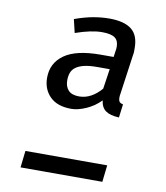

<svg xmlns="http://www.w3.org/2000/svg" viewBox="-84 -821 768 890"><g transform="rotate(10 300.0 -375.5)"><path d="M470 -418Q469 -412 468.5 -407.5Q468 -403 468 -399Q468 -384 473.5 -378Q479 -372 490 -370L482 -307Q440 -309 419 -324Q398 -339 394 -372Q365 -342 326.5 -325Q288 -308 257 -308Q191 -308 156.5 -342.5Q122 -377 122 -431Q122 -500 177.5 -539.5Q233 -579 348 -579H409L413 -607Q414 -613 414.5 -618Q415 -623 415 -628Q415 -657 397 -670Q379 -683 337 -683Q286 -683 212 -657L197 -720Q244 -737 283.5 -744Q323 -751 359 -751Q429 -751 463.5 -724Q498 -697 498 -637V-620Q498 -612 496 -603ZM73 0 82 -79H467L458 0ZM283 -371Q312 -371 338.5 -385.5Q365 -400 387 -426L401 -520H343Q305 -520 280.5 -514Q256 -508 241.5 -497Q227 -486 221.5 -470.5Q216 -455 216 -435Q216 -406 232 -388.5Q248 -371 283 -371Z"/></g></svg>

Font: Yekcdsyqcyvpieeyorgstswgcgt
Style: Regular
Weight: 400
Italic angle: -8°
Designer: Carrois Corporate & Edenspiekermann
Foundry: Carrois Corporate GbR & Edenspiekermann AG
Version: Version 2.001